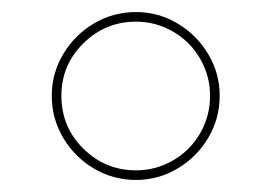

<svg xmlns="http://www.w3.org/2000/svg" viewBox="-20 -722 451 319"><path d="M66 -563Q66 -600 85 -632Q104 -664 136 -683Q168 -702 206 -702Q243 -702 275 -683Q307 -664 326 -632Q345 -600 345 -563Q345 -525 326 -493Q307 -461 275 -442Q243 -423 206 -423Q168 -423 136 -442Q104 -461 85 -493Q66 -525 66 -563ZM329 -563Q329 -596 312.5 -624.5Q296 -653 267.5 -669.5Q239 -686 206 -686Q155 -686 118.5 -650Q82 -614 82 -563Q82 -511 118.5 -475Q155 -439 206 -439Q239 -439 267.5 -455.5Q296 -472 312.5 -500.5Q329 -529 329 -563Z"/></svg>

Font: Hanken Grotesk Thin
Style: Regular
Weight: 100
Designer: Alfredo Marco Pradil
Foundry: Hanken Design Co.
Version: Version 3.014